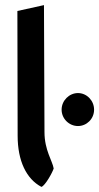

<svg xmlns="http://www.w3.org/2000/svg" viewBox="-20 -741 388 751"><path d="M221 -312C221 -277 250 -248 285 -248C319 -248 348 -276 348 -312C348 -348 319 -377 285 -377C251 -377 221 -348 221 -312ZM142 -10C157 -15 185 -66 190 -82C185 -112 154 -154 154 -224L152 -721L48 -698L49 -210C49 -112 83 -41 142 -10Z"/></svg>

Font: Bluebird
Style: LiNrw
Weight: 300
Designer: Jasper
Foundry: Cannot Into Space Fonts
Version: Version 0.98